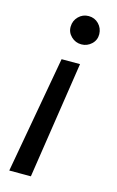

<svg xmlns="http://www.w3.org/2000/svg" viewBox="-115 -596 507 829"><g transform="rotate(15 139.0 -181.5)"><path d="M15.6 184.7 109.4 -338.1H191.8L112.2 184.7ZM174.7 -548.3Q201.7 -548.3 219.8 -529.7Q237.9 -511 238.6 -484.4Q239 -457.7 219.8 -439.8Q200.6 -421.9 174.7 -421.9Q148.4 -421.9 129.3 -440.3Q110.1 -458.8 110.8 -484.4Q111.2 -511 129.8 -529.7Q148.4 -548.3 174.7 -548.3Z"/></g></svg>

Font: Inter UI
Style: Italic
Weight: 400
Italic angle: -9.39999°
Designer: Rasmus Andersson
Foundry: rsms
Version: 3.2;8d6f07862